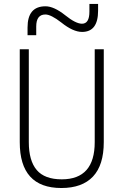

<svg xmlns="http://www.w3.org/2000/svg" viewBox="-20 -943 626 973"><path d="M291 9.8Q80.1 9.8 80.1 -222.7V-693.4H126V-222.7Q126 -128.9 166 -81.5Q206.1 -34.2 293 -34.2Q460 -34.2 460 -222.7V-693.4H505.9V-222.7Q505.9 -106.4 451.2 -48.3Q396.5 9.8 291 9.8ZM119.6 -764.6V-803.7Q119.6 -911.1 210.4 -911.1Q253.4 -911.1 310.5 -865.7Q363.8 -822.8 395.5 -822.8Q433.1 -822.8 433.1 -883.8V-922.9H477.1V-888.7Q477.1 -781.2 396 -781.2Q350.1 -781.2 290.5 -829.1Q238.3 -869.6 210 -869.6Q163.6 -869.6 163.6 -808.6V-764.6Z"/></svg>

Font: Cascadia Mono NF ExtraLight
Style: Regular
Weight: 200
Monospace: yes
Designer: Aaron Bell
Foundry: Saja Typeworks
Version: Version 2404.023; ttfautohint (v1.8.4)